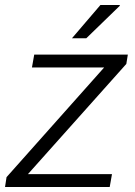

<svg xmlns="http://www.w3.org/2000/svg" viewBox="-30 -743 537 763"><path d="M256 -591H313L446 -720V-723H369ZM-10 0H406L415 -51H81L472 -489L478 -526H106L97 -475H384L-4 -39Z"/></svg>

Font: Archivo ExtraLight
Style: Italic
Weight: 200
Italic angle: -10°
Designer: Hector Gatti
Foundry: Omnibus-Type
Version: Version 2.001